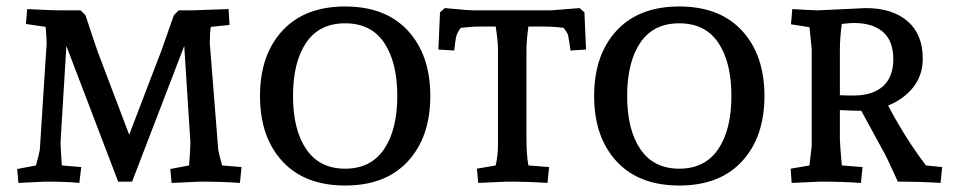

<svg xmlns="http://www.w3.org/2000/svg" viewBox="-20 -561 2944 593"><path d="M164 -529H229L244 -514Q275 -420 283 -398L379 -145L479 -406L517 -514L532 -529H571L686 -533L689 -484L631 -478Q628 -461 628 -427L654 -99Q656 -86 666 -50L726 -45L721 4Q668 0 599 0L510 4L506 -39L564 -50Q568 -102 568 -122L549 -419L388 0H345L185 -419L167 -122Q167 -106 171 -50L231 -45L225 4Q187 0 118 0L37 4L33 -39L91 -50Q101 -86 103 -99L124 -427Q124 -442 121 -478L60 -487L64 -533Q142 -529 164 -529Z M1046 -541Q1171 -541 1240 -466Q1309 -391 1309 -264.5Q1309 -138 1240 -63Q1171 12 1046 12Q921 12 852 -63Q783 -138 783 -264.5Q783 -391 852 -466Q921 -541 1046 -541ZM1046 -489Q966 -489 925.5 -429Q885 -369 885 -264.5Q885 -160 926 -100Q967 -40 1046 -40Q1125 -40 1166 -100Q1207 -160 1207 -264.5Q1207 -369 1166.5 -429Q1126 -489 1046 -489Z M1659 -479H1612Q1606 -437 1606 -405V-133Q1606 -83 1612 -50L1676 -45L1671 4Q1615 0 1545 0L1457 4L1453 -40L1511 -50Q1518 -82 1518 -110V-410Q1518 -434 1511 -479H1466Q1437 -479 1403 -475Q1391 -459 1388.5 -446Q1386 -433 1383 -405L1334 -408L1339 -523L1354 -536Q1427 -529 1443 -529H1681L1770 -536L1785 -523L1790 -408L1742 -405Q1742 -407 1739 -426.5Q1736 -446 1734.5 -452.5Q1733 -459 1721 -475Q1689 -479 1659 -479Z M2078 -541Q2203 -541 2272 -466Q2341 -391 2341 -264.5Q2341 -138 2272 -63Q2203 12 2078 12Q1953 12 1884 -63Q1815 -138 1815 -264.5Q1815 -391 1884 -466Q1953 -541 2078 -541ZM2078 -489Q1998 -489 1957.5 -429Q1917 -369 1917 -264.5Q1917 -160 1958 -100Q1999 -40 2078 -40Q2157 -40 2198 -100Q2239 -160 2239 -264.5Q2239 -369 2198.5 -429Q2158 -489 2078 -489Z M2505 -529 2654 -536Q2736 -536 2783 -495.5Q2830 -455 2830 -380Q2830 -329 2801 -292Q2772 -255 2723 -235Q2776 -134 2840 -50L2890 -45L2885 4Q2824 0 2753 0Q2722 -69 2712 -87L2640 -219H2632Q2614 -219 2574 -221V-133Q2574 -116 2580 -50L2644 -45L2639 4Q2584 0 2513 0L2425 4L2422 -40L2480 -50L2487 -110V-410L2480 -477L2423 -486L2427 -533Q2475 -530 2505 -529ZM2617 -490Q2604 -490 2580 -487Q2574 -445 2574 -405V-267Q2590 -266 2616 -266Q2675 -266 2707 -294.5Q2739 -323 2739 -378.5Q2739 -434 2707.5 -462Q2676 -490 2617 -490Z"/></svg>

Font: Andada SC
Style: Regular
Weight: 400
Designer: Carolina Giovagnoli
Foundry: Carolina Giovagnoli
Version: Version 1.003